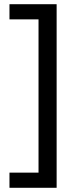

<svg xmlns="http://www.w3.org/2000/svg" viewBox="-20 -734 369 912"><path d="M25 86H163V-642H25V-714H249V158H25Z"/></svg>

Font: Noto Sans Tai Viet
Style: Regular
Weight: 400
Designer: Monotype Design Team
Foundry: Monotype Imaging Inc.
Version: Version 2.003; ttfautohint (v1.8.4.7-5d5b)